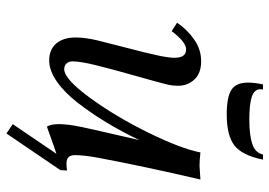

<svg xmlns="http://www.w3.org/2000/svg" viewBox="-145 -586 873 623"><g transform="rotate(90 291.5 -274.5)"><path d="M176.8 2.4Q140.6 2.4 121.1 -20.5Q101.6 -43.5 101.6 -83.5Q101.6 -113.3 110.8 -153.3Q116.7 -178.2 133.5 -242.4Q150.4 -306.6 158.9 -345.5Q167.5 -384.3 167.5 -404.3Q167.5 -441.9 140.6 -441.9Q116.2 -441.9 81.1 -395L53.7 -412.6Q74.7 -444.3 107.4 -467.5Q140.1 -490.7 178.2 -490.7Q217.8 -490.7 238 -468.8Q258.3 -446.8 258.3 -416Q258.3 -397 253.9 -379.4Q246.1 -347.7 225.8 -276.6Q205.6 -205.6 192.4 -152.6Q179.2 -99.6 179.2 -74.2Q179.2 -60.5 186.3 -53.5Q193.4 -46.4 204.6 -46.4Q236.3 -46.4 297.4 -129.9Q358.4 -213.4 410.4 -319.3Q462.4 -425.3 474.6 -488.3Q500.5 -485.4 518.1 -485.4L562.5 -488.3Q518.1 -297.4 491.2 -152.3Q483.4 -109.4 483.4 -80.6Q483.4 -53.7 510.3 -53.7Q524.4 -53.7 533.2 -55.7L532.2 -34.2L413.1 141.1L382.8 120.6L479 -21Q462.9 -16.1 434.1 -5.6Q405.3 4.9 391.1 9.8Q382.8 -2 382.8 -29.3Q382.8 -58.6 391.6 -100.1Q398.9 -136.2 415.3 -206.1Q431.6 -275.9 434.6 -290Q407.2 -232.9 377.4 -183.6Q347.7 -134.3 314.2 -91.1Q280.8 -47.9 244.9 -22.7Q209 2.4 176.8 2.4ZM366.7 -647Q418.9 -647 447.5 -656.7Q476.1 -666.5 481.4 -691.4H498Q483.9 -623 451.7 -598.4Q419.4 -573.7 351.1 -573.7Q295.9 -573.7 272 -588.6Q248 -603.5 248 -643.1Q248 -663.6 253.9 -691.4H270.5Q269.5 -685.5 269.5 -683.6Q269.5 -663.1 293.9 -655Q318.4 -647 366.7 -647Z"/></g></svg>

Font: Flanker
Style: Italic
Weight: 400
Italic angle: -12°
Designer: Flanker
Version: Version 2.027